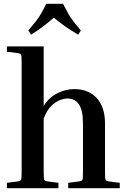

<svg xmlns="http://www.w3.org/2000/svg" viewBox="-20 -982 656 1002"><path d="M605 -28V0H336V-28L391 -35Q407 -37 410 -43.5Q413 -50 413 -84V-336Q413 -405 392.5 -436.5Q372 -468 332 -468Q315 -468 292.5 -459.5Q270 -451 247.5 -429Q225 -407 208 -364V-84Q208 -50 211 -43.5Q214 -37 230 -35L285 -28V0H16V-28L71 -35Q87 -37 90 -43.5Q93 -50 93 -84V-656Q93 -690 90 -696.5Q87 -703 71 -705L16 -712V-740H208V-429Q237 -475 280.5 -496Q324 -517 368 -517Q442 -517 485 -470Q528 -423 528 -337V-84Q528 -50 531 -43.5Q534 -37 550 -35ZM402 -823 388 -801Q352 -822 319 -845Q286 -868 261 -890Q210 -844 142 -801L128 -823Q152 -851 167 -870.5Q182 -890 194 -910.5Q206 -931 221 -962H309Q325 -931 336.5 -910.5Q348 -890 363 -870.5Q378 -851 402 -823Z"/></svg>

Font: Inria Serif
Style: Bold
Weight: 700
Designer: Black Foundry Team
Foundry: Black Foundry
Version: Version 1.000; ttfautohint (v1.8.3)